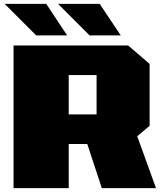

<svg xmlns="http://www.w3.org/2000/svg" viewBox="-20 -972 837 992"><path d="M167 -789 4 -952H219L327 -789ZM443 -789 280 -952H495L604 -789ZM50 0V-737H642L753 -642V-322L689 -268L786 0H506L431 -228H335V0ZM335 -381H479V-584H335Z"/></svg>

Font: Tomorrow ExtraBold
Style: Regular
Weight: 800
Designer: Tony de Marco, Monica Rizzolli
Foundry: Just in Type
Version: Version 2.002